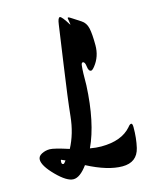

<svg xmlns="http://www.w3.org/2000/svg" viewBox="-170 -783 676 863"><g transform="rotate(-15 168.0 -351.5)"><path d="M230 -672 226 -697Q226 -701 229 -701Q232 -701 247 -691Q262 -681 282.5 -668Q303 -655 309 -628Q315 -601 315 -548.5Q315 -496 284 -457Q273 -443 267 -443Q255 -443 252.5 -466Q250 -489 240 -489Q233 -489 232 -474Q229 -450 229 -385Q221 -214 171 -107Q199 -102 223 -102Q318 -102 363 -154Q372 -166 378.5 -166Q385 -166 385 -148Q385 -97 375 -54Q360 9 292 9Q224 9 130 -40Q95 8 64.5 8Q34 8 -13 -39.5Q-60 -87 -60 -116Q-60 -132 -42.5 -141Q-25 -150 -5 -150Q15 -150 83 -128Q116 -190 124 -269Q132 -348 154 -499.5Q176 -651 180 -681.5Q184 -712 193 -712Q202 -712 230 -666ZM51 -83 33 -91Q30 -91 30 -80.5Q30 -70 38 -70Q42 -70 51 -83Z"/></g></svg>

Font: Devonshire
Style: Regular
Weight: 400
Designer: Astigmatic (AOETI)
Foundry: Astigmatic (AOETI)
Version: Version 1.001